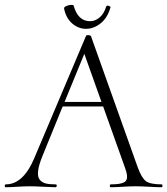

<svg xmlns="http://www.w3.org/2000/svg" viewBox="-32 -786 702 806"><path d="M329 -665Q297 -665 271 -687.5Q245 -710 237 -750Q236 -756 246 -760.5Q256 -765 265.5 -765.5Q275 -766 277 -763Q295 -697 346 -697Q368 -697 386.5 -713Q405 -729 414 -759Q416 -764 424 -761.5Q432 -759 432 -756Q420 -712 391 -688.5Q362 -665 329 -665ZM647 -12Q650 -12 650 -6Q650 0 647 0Q630 0 594.5 -2Q559 -4 537 -4Q516 -4 483 -2Q450 0 433 0Q429 0 429 -6Q429 -12 433 -12Q485 -12 496.5 -27Q508 -42 492 -84L401 -339H231L147 -133Q131 -94 128 -69Q125 -44 134.5 -32Q144 -20 159.5 -16Q175 -12 202 -12Q205 -12 206 -9Q207 -6 205.5 -3Q204 0 201 0Q188 0 151 -2Q114 -4 94 -4Q71 -4 40.5 -2Q10 0 -8 0Q-12 0 -12 -6Q-12 -12 -8 -12Q65 -12 111 -120L329 -635Q330 -639 339 -638.5Q348 -638 350 -634L546 -84Q562 -40 580 -26Q598 -12 647 -12ZM239 -358H394L322 -560Z"/></svg>

Font: Cormorant Upright Light
Style: Regular
Weight: 300
Designer: Christian Thalmann (Catharsis Fonts)
Foundry: Catharsis Fonts
Version: Version 3.302;PS 003.302;hotconv 1.0.88;makeotf.lib2.5.64775